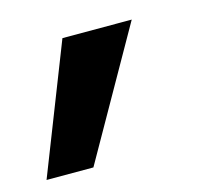

<svg xmlns="http://www.w3.org/2000/svg" viewBox="-92 -207 406 380"><g transform="rotate(-15 110.5 -16.5)"><path d="M-39 115 64 -148H206L57 115Z"/></g></svg>

Font: DM Sans 20pt Black
Style: Italic
Weight: 900
Italic angle: -10°
Version: Version 4.004;gftools[0.9.30]